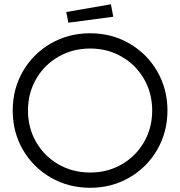

<svg xmlns="http://www.w3.org/2000/svg" viewBox="-20 -878 856 912"><path d="M40.4 -353Q40.4 -456 88.9 -539.5Q137.4 -623 221.4 -671.5Q305.4 -720 408.4 -720Q510.4 -720 594.4 -671.5Q678.4 -623 726.9 -539Q775.4 -455 775.4 -353Q775.4 -251 726.9 -167Q678.4 -83 594.4 -34.5Q510.4 14 408.4 14Q305.4 14 221.4 -34.5Q137.4 -83 88.9 -166.5Q40.4 -250 40.4 -353ZM702.9 -353Q702.9 -435.7 664.1 -502.8Q625.4 -570 558.3 -608.7Q491.2 -647.5 408.3 -647.5Q325.5 -647.5 257.9 -608.7Q190.4 -570 151.7 -502.8Q112.9 -435.7 112.9 -353Q112.9 -270.3 151.7 -203.2Q190.4 -136 257.9 -97.3Q325.5 -58.5 408.3 -58.5Q491.2 -58.5 558.3 -97.3Q625.4 -136 664.1 -203.2Q702.9 -270.3 702.9 -353ZM294.7 -820.9 506.9 -857.7 518 -798.5 304.6 -770.2Z"/></svg>

Font: Lineal Thin
Style: Regular
Weight: 200
Designer: Created by Frank Adebiaye with contributions from Anton Moglia & Ariel Martín Pérez
Created by Frank ADEBIAYE with FontF
Foundry: Velvetyne Type Foundry
Version: Version 2.000;Glyphs 3.2 (3227)